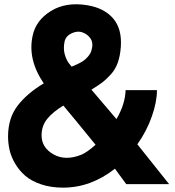

<svg xmlns="http://www.w3.org/2000/svg" viewBox="-20 -847 805 882"><path d="M611 -184 757 -1H560Q538 -31 508 -72Q397 15 270 15Q213 15 168 -0.5Q123 -16 95.5 -40Q68 -64 49.5 -95.5Q31 -127 24 -158Q17 -189 17 -220Q17 -304 60.5 -361Q104 -418 181 -464Q106 -574 130 -683Q145 -754 214 -796.5Q283 -839 381 -823Q459 -810 500 -762Q541 -714 535 -631Q532 -590 521 -559Q510 -528 488.5 -504.5Q467 -481 449.5 -468Q432 -455 400 -435L515 -300Q555 -368 557 -433H701Q701 -379 677.5 -312Q654 -245 611 -184ZM277 -658Q270 -625 277 -599Q284 -573 296 -557L309 -541Q312 -542 317 -544Q322 -546 336 -552.5Q350 -559 361.5 -566.5Q373 -574 384.5 -587.5Q396 -601 400 -615Q410 -648 396.5 -669Q383 -690 357 -699Q336 -706 310 -694.5Q284 -683 277 -658ZM353 -136Q380 -147 419 -182Q319 -305 271 -362Q223 -333 197 -301Q171 -269 171 -225Q171 -169 225.5 -138Q280 -107 353 -136Z"/></svg>

Font: Neutral Face
Style: Bold
Weight: 700
Designer: Vadym Aksieiev
Version: Version 1.039;Fontself Maker 3.5.7